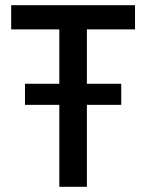

<svg xmlns="http://www.w3.org/2000/svg" viewBox="-20 -718 565 738"><path d="M314 -315V0H208V-315H76V-396H208V-605H23V-698H499V-605H314V-396H446V-315Z"/></svg>

Font: IBM Plex Sans Condensed Medium
Style: Regular
Weight: 500
Width: 3
Designer: Mike Abbink, Paul van der Laan, Pieter van Rosmalen
Foundry: Bold Monday
Version: Version 1.3